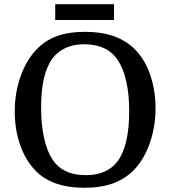

<svg xmlns="http://www.w3.org/2000/svg" viewBox="-20 -881 807 911"><path d="M718 -368Q718 -282 692 -205.5Q666 -129 618 -77Q576 -33 517.5 -11.5Q459 10 381 10Q303 10 244 -11Q185 -32 146 -74Q101 -121 75.5 -193.5Q50 -266 50 -352Q50 -439 76.5 -515.5Q103 -592 150 -643Q192 -688 248.5 -709Q305 -730 384 -730Q461 -730 519.5 -709.5Q578 -689 621 -646Q669 -597 693.5 -523.5Q718 -450 718 -368ZM175 -372Q175 -290 189 -227Q203 -164 229 -124Q254 -87 292.5 -68.5Q331 -50 387 -50Q489 -50 538 -116Q565 -152 579 -212Q593 -272 593 -354Q593 -436 578.5 -497.5Q564 -559 538 -597Q512 -635 472.5 -653Q433 -671 380 -671Q329 -671 292 -654Q255 -637 230 -605Q175 -532 175 -372ZM242 -786V-861H521V-786Z"/></svg>

Font: Domine Medium
Style: Regular
Weight: 500
Designer: Pablo Impallari, Rodrigo Fuenzalida, Brenda Gallo
Foundry: Pablo Impallari, Rodrigo Fuenzalida, Brenda Gallo
Version: Version 2.000